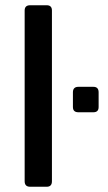

<svg xmlns="http://www.w3.org/2000/svg" viewBox="-20 -712 411 732"><path d="M178 -21Q178 0 158 0H95Q74 0 74 -21V-672Q74 -692 95 -692H158Q178 -692 178 -672ZM279 -284Q258 -284 258 -304V-360Q258 -381 279 -381H336Q356 -381 356 -360V-304Q356 -284 336 -284Z"/></svg>

Font: Pitagon Sans Medium
Style: Regular
Weight: 500
Designer: Travis Tran
Foundry: Pitagon
Version: Version 1.001; ttfautohint (v1.8.4.7-5d5b);gftools[0.9.26]